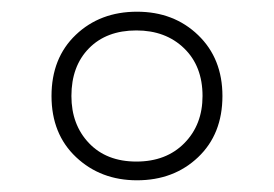

<svg xmlns="http://www.w3.org/2000/svg" viewBox="-20 -744 468 328"><path d="M214 -436Q152 -436 110 -475.5Q68 -515 68 -580Q68 -645 109.5 -684.5Q151 -724 214 -724Q277 -724 318.5 -684Q360 -644 360 -580Q360 -515 318.5 -475.5Q277 -436 214 -436ZM213 -468Q264 -468 295 -499.5Q326 -531 326 -580Q326 -631 294.5 -661.5Q263 -692 213 -692Q162 -692 132 -661.5Q102 -631 102 -580Q102 -531 132 -499.5Q162 -468 213 -468Z"/></svg>

Font: Noto Sans Lao Looped ExtraLight
Style: Regular
Weight: 200
Designer: Mark Frömberg, Ben Mitchell
Foundry: The Fontpad Ltd
Version: Version 1.002; ttfautohint (v1.8.4.7-5d5b)